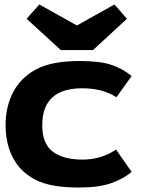

<svg xmlns="http://www.w3.org/2000/svg" viewBox="-20 -822 733 859"><path d="M337 -549Q426 -549 476.5 -532.5Q527 -516 569 -482L501 -387Q439 -427 348 -427Q169 -427 169 -262Q169 -179 216 -143.5Q263 -108 348.5 -108Q434 -108 499 -153L569 -53Q531 -21 476 -2Q421 17 333 17Q205 17 138 -18Q71 -53 38 -116Q5 -179 5 -262Q5 -345 39 -410Q73 -475 142 -512Q211 -549 337 -549ZM99 -738 156 -802 324 -708 492 -802 548 -738 396 -598H252Z"/></svg>

Font: Fix15 Mono
Style: Bold
Weight: 700
Designer: Carrois Corporate & Edenspiekermann AG
Foundry: Carrois Corporate GbR & Edenspiekermann AG
Version: Version 3.206